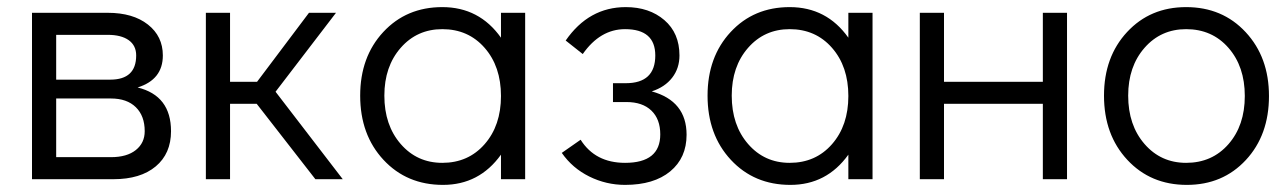

<svg xmlns="http://www.w3.org/2000/svg" viewBox="-20 -504 3622 540"><path d="M367 -258Q461 -235 461 -135Q461 -72 418 -36Q375 0 299 0H70V-468H283Q354 -468 396 -435Q438 -402 438 -348Q438 -280 367 -258ZM138 -406V-280H290Q363 -280 363 -348Q363 -376 342 -391Q321 -406 283 -406ZM292 -62Q337 -62 362 -82Q387 -102 387 -135Q387 -178 362 -202.5Q337 -227 292 -227H138V-62Z M944 0H867L702 -212H627V0H559V-468H627V-274H703L849 -468H925L755 -246Z M1389 -468H1457V0H1389V-69Q1328 16 1226 16Q1124 16 1058.5 -54.5Q993 -125 993 -235Q993 -344 1058 -414Q1123 -484 1224 -484Q1328 -484 1389 -398ZM1224 -46Q1297 -46 1343 -98.5Q1389 -151 1389 -234Q1389 -317 1343 -369.5Q1297 -422 1224 -422Q1153 -422 1107 -369.5Q1061 -317 1061 -235Q1061 -152 1107 -99Q1153 -46 1224 -46Z M1738 16Q1685 16 1637.5 -7.5Q1590 -31 1560 -74L1613 -111Q1654 -46 1738 -46Q1837 -46 1837 -126Q1837 -169 1812 -193Q1787 -217 1742 -217H1704V-270H1740Q1823 -270 1823 -348Q1823 -422 1738 -422Q1668 -422 1619 -352L1571 -390Q1636 -484 1740 -484Q1806 -484 1848.5 -447.5Q1891 -411 1891 -348Q1891 -312 1870.5 -285.5Q1850 -259 1813 -247Q1911 -220 1911 -125Q1911 -60 1865 -22Q1819 16 1738 16Z M2366 -468H2434V0H2366V-69Q2305 16 2203 16Q2101 16 2035.5 -54.5Q1970 -125 1970 -235Q1970 -344 2035 -414Q2100 -484 2201 -484Q2305 -484 2366 -398ZM2201 -46Q2274 -46 2320 -98.5Q2366 -151 2366 -234Q2366 -317 2320 -369.5Q2274 -422 2201 -422Q2130 -422 2084 -369.5Q2038 -317 2038 -235Q2038 -152 2084 -99Q2130 -46 2201 -46Z M2567 0V-468H2635V-274H2913V-468H2981V0H2913V-212H2635V0Z M3318 16Q3216 16 3150.5 -54.5Q3085 -125 3085 -235Q3085 -344 3150 -414Q3215 -484 3316 -484Q3418 -484 3483.5 -413.5Q3549 -343 3549 -234Q3549 -124 3484 -54Q3419 16 3318 16ZM3316 -46Q3389 -46 3435 -98.5Q3481 -151 3481 -234Q3481 -317 3435 -369.5Q3389 -422 3316 -422Q3245 -422 3199 -369.5Q3153 -317 3153 -235Q3153 -152 3199 -99Q3245 -46 3316 -46Z"/></svg>

Font: Didact Gothic
Style: Regular
Weight: 400
Designer: Daniel Johnson
Foundry: Daniel Johnson
Version: Version 2.101;PS 002.101;hotconv 1.0.88;makeotf.lib2.5.64775